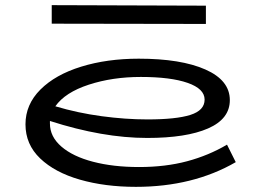

<svg xmlns="http://www.w3.org/2000/svg" viewBox="-20 -712 1017 746"><path d="M896 -82Q730 14 508 14Q388 14 290.5 -14Q193 -42 136 -96.5Q79 -151 79 -229Q79 -306 137 -364Q195 -422 295.5 -453Q396 -484 519 -484Q683 -484 778 -442Q873 -400 873 -323Q873 -250 788.5 -213Q704 -176 552 -176Q379 -176 174 -242V-232Q174 -181 218.5 -142.5Q263 -104 341.5 -83.5Q420 -63 520 -63Q623 -63 707 -85.5Q791 -108 862 -150ZM195 -299Q282 -273 375 -260.5Q468 -248 553 -248Q664 -248 719.5 -265.5Q775 -283 775 -325Q775 -367 709 -390Q643 -413 527 -413Q417 -413 325 -383Q233 -353 195 -299ZM780 -619 181 -620V-692L780 -690Z"/></svg>

Font: BioRhyme Expanded
Style: Regular
Weight: 400
Width: 7
Designer: Aoife Mooney
Foundry: Aoife Mooney Type
Version: Version 1.001